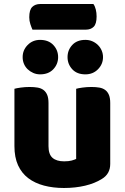

<svg xmlns="http://www.w3.org/2000/svg" viewBox="-20 -922 622 958"><path d="M52 -479Q62 -482 83.5 -485Q105 -488 128 -488Q150 -488 167.5 -485Q185 -482 197 -473Q209 -464 215.5 -448.5Q222 -433 222 -408V-193Q222 -152 242 -134.5Q262 -117 300 -117Q323 -117 337.5 -121Q352 -125 360 -129V-479Q370 -482 391.5 -485Q413 -488 436 -488Q458 -488 475.5 -485Q493 -482 505 -473Q517 -464 523.5 -448.5Q530 -433 530 -408V-104Q530 -54 488 -29Q453 -7 404.5 4.5Q356 16 299 16Q245 16 199.5 4Q154 -8 121 -33Q88 -58 70 -97.5Q52 -137 52 -193ZM93 -637Q93 -672 118 -697.5Q143 -723 180 -723Q222 -723 246 -697.5Q270 -672 270 -637Q270 -602 246 -576.5Q222 -551 180 -551Q162 -551 146 -558Q130 -565 118 -576.5Q106 -588 99.5 -603.5Q93 -619 93 -637ZM317 -637Q317 -672 340.5 -697.5Q364 -723 406 -723Q425 -723 441 -716Q457 -709 469 -697Q481 -685 487.5 -669.5Q494 -654 494 -637Q494 -602 469 -576.5Q444 -551 406 -551Q364 -551 340.5 -576.5Q317 -602 317 -637ZM142 -774Q137 -785 131.5 -801.5Q126 -818 126 -836Q126 -873 141 -887.5Q156 -902 181 -902H446Q454 -891 458 -874.5Q462 -858 462 -840Q462 -803 447.5 -788.5Q433 -774 408 -774Z"/></svg>

Font: Baloo Tamma
Style: Regular
Weight: 400
Designer: Divya Kowshik and Ek Type
Foundry: Ek Type
Version: Version 1.007;PS 1.000;hotconv 1.0.88;makeotf.lib2.5.647800